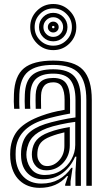

<svg xmlns="http://www.w3.org/2000/svg" viewBox="-20 -904 514 934"><path d="M400 0V-418.2Q400 -506.8 363.5 -547.5Q327 -588.2 239.2 -588.2Q156 -588.2 116.6 -555.5Q77.2 -522.8 74.2 -446Q73.8 -428.8 73.6 -410.9Q73.5 -393 75 -374.8H48.8Q47.2 -394.5 47.1 -410.4Q47 -426.2 47.8 -447Q51.2 -534.8 96.5 -572Q141.8 -609.2 239.2 -609.2Q341.5 -609.2 384 -563.9Q426.5 -518.5 426.5 -418.2V0ZM347 0.2V-65.2L351.5 -141.8H345.5Q323.5 -90.8 283 -61.1Q242.5 -31.5 189 -32Q145 -32 116.1 -59.5Q87.2 -87 83 -134.8Q81.5 -152.8 82.8 -170.8Q87.5 -223.5 115.9 -252.9Q144.2 -282.2 199.5 -300.5Q226 -309.2 269.4 -318.9Q312.8 -328.5 347.2 -332.8V-418.2Q347.2 -482.2 323 -514Q298.8 -545.8 239.2 -545.8Q184 -545.8 156.6 -521.9Q129.2 -498 127.2 -444.2Q126.5 -429.8 126.4 -411.9Q126.2 -394 127.5 -374.8H101.2Q100 -394.5 100 -412.4Q100 -430.2 100.8 -444.8Q103.2 -509.2 135.9 -538.1Q168.5 -567 239.2 -567Q312.5 -567 343 -530.9Q373.5 -494.8 373.5 -418.2V0.2ZM173 9.8Q113.2 9.8 74.9 -26.4Q36.5 -62.5 30.2 -130.5Q28.5 -153.8 30.2 -175.2Q35.8 -237.2 71.5 -275.5Q107.2 -313.8 182 -341Q208.2 -350.5 233 -357Q257.8 -363.5 294.2 -369.8V-418.5Q294.2 -458.2 281.9 -480.9Q269.5 -503.5 239.2 -503.5Q209 -503.5 195 -486.8Q181 -470 179.8 -441Q179.5 -433.8 179.4 -414.2Q179.2 -394.8 180 -374.8H153.8Q152.8 -397 153 -414.4Q153.2 -431.8 153.5 -443.5Q155.2 -482.8 175.1 -503.8Q195 -524.8 239.2 -524.8Q284.2 -524.8 302.5 -497.5Q320.8 -470.2 320.8 -418.5V-351.5Q287.8 -345.8 253.5 -337.9Q219.2 -330 191 -321Q63 -279.2 56.5 -173Q56 -164.2 55.9 -153.1Q55.8 -142 56.5 -132.8Q61.2 -77.8 94 -44.4Q126.8 -11 181.2 -11Q229.5 -11 265.8 -31.1Q302 -51.2 327.2 -87.8H333L323.2 -22.2V0H297.2L296.8 -5.5L310.8 -47.5H305.8Q256.8 9.8 173 9.8ZM198.5 -52.8Q242.5 -52.8 275.8 -74.1Q309 -95.5 327.5 -129Q346 -162.5 346 -199V-311.2Q313.5 -307.2 273.6 -298.5Q233.8 -289.8 208.2 -280.2Q161 -262.5 137.9 -236.1Q114.8 -209.8 109 -165.5Q107.5 -151 109.2 -137Q114.5 -100 136.8 -76.4Q159 -52.8 198.5 -52.8ZM205 -75.5Q174.2 -75.5 156.2 -94.2Q138.2 -113 135.8 -139.2Q134.2 -153 135.5 -165Q139.2 -201 158.4 -223.1Q177.5 -245.2 216.5 -259.8Q243 -269.8 266.6 -275.5Q290.2 -281.2 319.5 -286V-196.8Q319.5 -146.2 286.5 -110.9Q253.5 -75.5 205 -75.5ZM208.8 -96.2Q242.5 -96.2 267.9 -124.4Q293.2 -152.5 293.2 -194.2V-260.2Q276.8 -256.5 259.9 -251.5Q243 -246.5 225 -239.5Q193.2 -227.2 178.6 -209.8Q164 -192.2 162 -163.5Q161.2 -155.8 161.5 -150.8Q161.8 -145.8 162.2 -141.2Q164 -125.5 176 -110.9Q188 -96.2 208.8 -96.2ZM239 -660.2Q192.5 -660.2 159.8 -693Q127 -725.8 127 -772.2Q127 -819 159.8 -851.8Q192.5 -884.5 239 -884.5Q285.8 -884.5 318.5 -851.8Q351.2 -819 351.2 -772.2Q351.2 -725.8 318.5 -693Q285.8 -660.2 239 -660.2ZM239 -681.8Q276.8 -681.8 303.2 -708.1Q329.8 -734.5 329.8 -772.2Q329.8 -810 303.2 -836.5Q276.8 -863 239 -863Q201.2 -863 174.9 -836.5Q148.5 -810 148.5 -772.2Q148.5 -734.5 174.9 -708.1Q201.2 -681.8 239 -681.8ZM239 -703Q210.2 -703 190 -723.2Q169.8 -743.5 169.8 -772.2Q169.8 -801.2 190 -821.4Q210.2 -841.5 239 -841.5Q268 -841.5 288.1 -821.4Q308.2 -801.2 308.2 -772.2Q308.2 -743.5 288.1 -723.2Q268 -703 239 -703ZM239 -724.5Q259 -724.5 273 -738.5Q287 -752.5 287 -772.2Q287 -792.2 273 -806.2Q259 -820.2 239 -820.2Q219.2 -820.2 205.2 -806.2Q191.2 -792.2 191.2 -772.2Q191.2 -752.5 205.2 -738.5Q219.2 -724.5 239 -724.5ZM239 -746Q228 -746 220.4 -753.6Q212.8 -761.2 212.8 -772.2Q212.8 -783.5 220.4 -791.1Q228 -798.8 239 -798.8Q250.2 -798.8 257.9 -791.1Q265.5 -783.5 265.5 -772.2Q265.5 -761.2 257.9 -753.6Q250.2 -746 239 -746ZM239 -766.5Q245 -766.5 245 -772.2Q245 -778 239 -778Q233.2 -778 233.2 -772.2Q233.2 -766.5 239 -766.5Z"/></svg>

Font: Big Shoulders Inline Text ExtraBold
Style: Regular
Weight: 800
Designer: Patric King
Foundry: XO Type Co
Version: Version 1.000